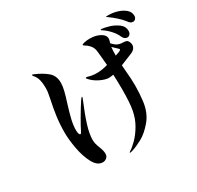

<svg xmlns="http://www.w3.org/2000/svg" viewBox="-188 -1077 1375 1342"><g transform="rotate(-30 500.0 -406.5)"><path d="M998 -768Q998 -752 989.5 -743Q981 -734 970 -734Q957 -734 949 -740.5Q941 -747 931 -761Q914 -783 886 -808Q858 -833 832 -851Q828 -854 825.5 -855.5Q823 -857 822 -858Q822 -861 842 -861Q878 -861 914 -850Q950 -839 974 -818Q998 -797 998 -768ZM910 -695Q910 -678 901 -668.5Q892 -659 880 -659Q856 -659 843 -690Q832 -716 806 -744.5Q780 -773 753 -790Q744 -796 744 -798Q744 -801 752 -801Q767 -801 805.5 -790.5Q844 -780 877 -756.5Q910 -733 910 -695ZM878 -623Q884 -609 884 -599Q884 -563 838 -546L749 -510L752 -467Q759 -397 759 -342Q759 -281 751 -217Q740 -131 692.5 -74.5Q645 -18 596.5 8Q548 34 514 44Q502 48 495 48Q491 48 491 46Q491 44 503 36Q524 23 555.5 -8.5Q587 -40 616 -89Q645 -138 656 -198Q667 -253 667 -365Q667 -426 664 -483Q638 -479 628 -479Q601 -479 563.5 -496.5Q526 -514 501 -539Q486 -554 486 -559Q486 -562 491 -562Q497 -562 507 -559Q537 -550 570 -550Q605 -550 642 -559Q643 -559 660 -564Q651 -673 648 -688Q643 -715 625.5 -733.5Q608 -752 591 -761Q583 -766 583 -769Q583 -777 617 -782Q628 -784 648 -784Q691 -784 722.5 -768.5Q754 -753 760 -734Q763 -725 763 -719Q763 -711 760 -700.5Q757 -690 755 -684Q774 -663 791 -654Q807 -646 821.5 -645Q836 -644 838 -644Q855 -643 863.5 -639.5Q872 -636 878 -623ZM399 -457Q399 -452 390 -431Q352 -341 331.5 -274.5Q311 -208 311 -162Q311 -145 314 -131Q316 -122 320 -110.5Q324 -99 326 -94Q341 -57 341 -33Q341 -12 327 -0.5Q313 11 296 11Q252 11 223 -43.5Q194 -98 180.5 -172Q167 -246 167 -302Q167 -370 175.5 -431.5Q184 -493 198 -557L207 -607Q209 -621 209 -645Q209 -713 182 -746Q170 -760 170 -765Q170 -767 172 -767Q177 -767 190 -761Q244 -738 281.5 -706.5Q319 -675 319 -618Q319 -592 310.5 -556.5Q302 -521 285 -469Q265 -405 254.5 -360Q244 -315 244 -278Q244 -261 247.5 -249.5Q251 -238 258 -238Q263 -238 268 -248Q286 -285 318.5 -340.5Q351 -396 379 -439Q392 -459 398 -459Q399 -459 399 -457ZM793 -614Q793 -617 786 -623L749 -658L748 -647Q746 -626 746 -590Q777 -600 783 -604Q793 -608 793 -614Z"/></g></svg>

Font: Shippori Antique
Style: Regular
Weight: 400
Designer: FONTDASU
Foundry: FONTDASU / Google Inc. / but / Adobe
Version: Version 2.001